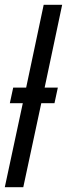

<svg xmlns="http://www.w3.org/2000/svg" viewBox="-20 -780 279 800"><path d="M77 0 152 -350H207L221 -415H166L239 -760H162L89 -415H35L21 -350H75L0 0Z"/></svg>

Font: Noto Sans Display Condensed
Style: Italic
Weight: 400
Width: 3
Designer: Monotype Design team
Foundry: Monotype Imaging Inc.
Version: 1.000